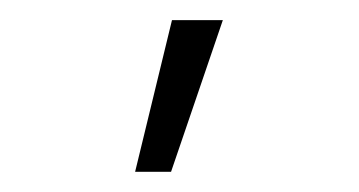

<svg xmlns="http://www.w3.org/2000/svg" viewBox="-20 -759 352 188"><path d="M112.3 -590.8 148.4 -739.3H198.2L147.5 -590.8Z"/></svg>

Font: Post No Bills Colombo
Style: Regular
Weight: 400
Designer: Kosala Senevirathne, Siva Puranthara, Lasantha Premarathna, Tharique Azeez
Foundry: Mooniak
Version: Version 1.220 ; ttfautohint (v1.6)